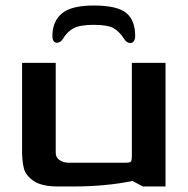

<svg xmlns="http://www.w3.org/2000/svg" viewBox="-20 -676 680 696"><path d="M60 -128V-448H182V-126Q181 -106 195.5 -96Q210 -86 230 -86H428Q444 -86 449.5 -87.5Q455 -89 456.5 -94.5Q458 -100 458 -116V-448H580V0H498L460 -20Q364 0 243 0H192Q131 0 102 -20Q73 -40 66.5 -66Q60 -92 60 -128ZM470 -546Q470 -533 465 -526.5Q460 -520 453 -520Q439 -520 430 -535Q412 -563 390.5 -574.5Q369 -586 320 -586Q271 -586 247.5 -574Q224 -562 208 -535Q199 -521 186 -521Q179 -521 174.5 -527Q170 -533 170 -546Q170 -598 204 -627Q238 -656 320 -656Q404 -656 437 -629.5Q470 -603 470 -546Z"/></svg>

Font: Gold
Style: Regular
Weight: 400
Designer: jaiki
Version: Version 1.000